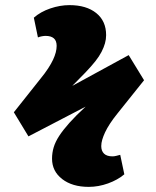

<svg xmlns="http://www.w3.org/2000/svg" viewBox="-20 -621 607 749"><path d="M326 108Q262 108 222.5 77.5Q183 47 183 -2Q183 -25 189.5 -46.5Q196 -68 211 -91Q226 -114 251 -142Q276 -170 314 -205L91 -89L34 -183L138 -314Q156 -336 168 -354.5Q180 -373 187 -388Q194 -403 197.5 -416.5Q201 -430 201 -442Q201 -462 190 -471.5Q179 -481 158 -481Q152 -481 143.5 -479.5Q135 -478 128 -475L112 -552Q138 -575 176 -588Q214 -601 251 -601Q317 -601 355.5 -570Q394 -539 394 -484Q394 -468 389.5 -452Q385 -436 376 -418.5Q367 -401 351.5 -381.5Q336 -362 313.5 -338.5Q291 -315 262 -286L482 -406L542 -308L438 -178Q421 -157 409 -138.5Q397 -120 390 -105Q383 -90 379 -76.5Q375 -63 375 -51Q375 -32 386 -21.5Q397 -11 419 -11Q425 -11 433.5 -13Q442 -15 449 -17L465 59Q439 81 401.5 94.5Q364 108 326 108Z"/></svg>

Font: Literata Black
Style: Regular
Weight: 900
Designer: Latin by Veronika Burian and Jose Scaglione. Greek by Irene Vlachou. Cyrillic by Vera Evstafieva.
Foundry: TypeTogether
Version: Version 3.103;gftools[0.9.29]